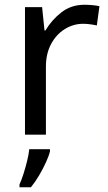

<svg xmlns="http://www.w3.org/2000/svg" viewBox="-20 -659 453 807"><path d="M335 -639Q350 -639 367.5 -637.5Q385 -636 398 -633L387 -552Q374 -555 358.5 -557Q343 -559 329 -559Q288 -559 252 -536.5Q216 -514 194.5 -473.5Q173 -433 173 -379V-93H85V-629H157L167 -531H171Q197 -575 238 -607Q279 -639 335 -639ZM190 -23Q186 -5 173.5 22.5Q161 50 144.5 78Q128 106 110 128H62V116Q70 99 78.5 72.5Q87 46 94 17.5Q101 -11 103 -32H190Z"/></svg>

Font: Noto Sans Kannada UI
Style: Regular
Weight: 400
Designer: Jelle Bosma - Monotype Design Team
Foundry: Monotype Imaging Inc.
Version: Version 2.005; ttfautohint (v1.8.4.7-5d5b)